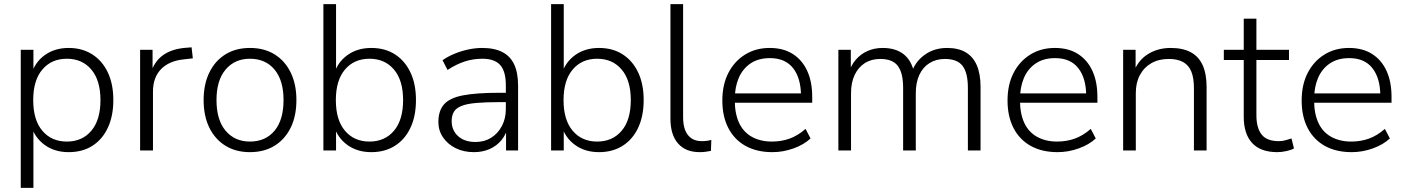

<svg xmlns="http://www.w3.org/2000/svg" viewBox="-20 -725 6768 925"><path d="M80 180V-485H141V-364H130Q147 -424 195 -459Q243 -494 311 -494Q376 -494 424.5 -463Q473 -432 499.5 -376Q526 -320 526 -243Q526 -166 499.5 -109.5Q473 -53 425 -22.5Q377 8 311 8Q243 8 195 -27Q147 -62 130 -120H141V180ZM302 -43Q376 -43 420 -95Q464 -147 464 -243Q464 -338 420 -390Q376 -442 302 -442Q228 -442 184 -390Q140 -338 140 -243Q140 -147 184 -95Q228 -43 302 -43Z M655 0V-485H715V-371H705Q724 -430 766.5 -460Q809 -490 878 -495L903 -497L909 -444L866 -439Q795 -432 756 -392Q717 -352 717 -284V0Z M1184 8Q1116 8 1066 -23Q1016 -54 988.5 -110Q961 -166 961 -243Q961 -319 988.5 -375.5Q1016 -432 1066 -463Q1116 -494 1184 -494Q1253 -494 1303 -463Q1353 -432 1380.5 -375.5Q1408 -319 1408 -243Q1408 -166 1380.5 -110Q1353 -54 1303 -23Q1253 8 1184 8ZM1184 -43Q1259 -43 1302.5 -95Q1346 -147 1346 -243Q1346 -338 1302.5 -390Q1259 -442 1184 -442Q1111 -442 1067 -390Q1023 -338 1023 -243Q1023 -147 1067 -95Q1111 -43 1184 -43Z M1769 8Q1701 8 1653 -27Q1605 -62 1588 -121H1599V0H1538V-705H1599V-365H1588Q1605 -424 1653 -459Q1701 -494 1769 -494Q1835 -494 1883 -463Q1931 -432 1957.5 -376Q1984 -320 1984 -243Q1984 -166 1957.5 -109.5Q1931 -53 1882.5 -22.5Q1834 8 1769 8ZM1760 -43Q1834 -43 1878 -95Q1922 -147 1922 -243Q1922 -338 1878 -390Q1834 -442 1760 -442Q1686 -442 1642 -390Q1598 -338 1598 -243Q1598 -147 1642 -95Q1686 -43 1760 -43Z M2263 8Q2214 8 2175.5 -11Q2137 -30 2114.5 -63Q2092 -96 2092 -137Q2092 -191 2119 -222Q2146 -253 2210 -265.5Q2274 -278 2386 -278H2429V-233H2387Q2320 -233 2274.5 -229Q2229 -225 2203 -214.5Q2177 -204 2166.5 -186Q2156 -168 2156 -142Q2156 -97 2187 -69Q2218 -41 2271 -41Q2314 -41 2346.5 -61.5Q2379 -82 2398 -118Q2417 -154 2417 -200V-314Q2417 -381 2390 -411.5Q2363 -442 2304 -442Q2260 -442 2219.5 -429Q2179 -416 2136 -388L2112 -435Q2138 -453 2169.5 -466Q2201 -479 2235.5 -486.5Q2270 -494 2303 -494Q2362 -494 2400.5 -474Q2439 -454 2457.5 -414Q2476 -374 2476 -311V0H2418V-117H2428Q2419 -78 2396 -50Q2373 -22 2339 -7Q2305 8 2263 8Z M2866 8Q2798 8 2750 -27Q2702 -62 2685 -121H2696V0H2635V-705H2696V-365H2685Q2702 -424 2750 -459Q2798 -494 2866 -494Q2932 -494 2980 -463Q3028 -432 3054.5 -376Q3081 -320 3081 -243Q3081 -166 3054.5 -109.5Q3028 -53 2979.5 -22.5Q2931 8 2866 8ZM2857 -43Q2931 -43 2975 -95Q3019 -147 3019 -243Q3019 -338 2975 -390Q2931 -442 2857 -442Q2783 -442 2739 -390Q2695 -338 2695 -243Q2695 -147 2739 -95Q2783 -43 2857 -43Z M3351 8Q3283 8 3246.5 -34Q3210 -76 3210 -153V-705H3271V-160Q3271 -122 3281.5 -96.5Q3292 -71 3312 -58Q3332 -45 3361 -45Q3374 -45 3385.5 -46.5Q3397 -48 3407 -51L3405 2Q3390 5 3377 6.5Q3364 8 3351 8Z M3701 8Q3626 8 3572 -22Q3518 -52 3489 -108Q3460 -164 3460 -241Q3460 -317 3489 -373.5Q3518 -430 3569.5 -462Q3621 -494 3688 -494Q3753 -494 3798.5 -465.5Q3844 -437 3868.5 -384.5Q3893 -332 3893 -258V-230H3504V-275H3855L3839 -262Q3839 -348 3801 -396.5Q3763 -445 3689 -445Q3634 -445 3596 -419.5Q3558 -394 3539 -349.5Q3520 -305 3520 -247V-242Q3520 -178 3540.5 -133.5Q3561 -89 3602 -66Q3643 -43 3699 -43Q3744 -43 3783.5 -57Q3823 -71 3861 -104L3885 -58Q3853 -28 3803 -10Q3753 8 3701 8Z M4019 0V-485H4079V-372H4068Q4080 -411 4103.5 -438Q4127 -465 4160 -479.5Q4193 -494 4232 -494Q4296 -494 4334.5 -463Q4373 -432 4385 -370H4370Q4387 -426 4433.5 -460Q4480 -494 4543 -494Q4597 -494 4632.5 -473Q4668 -452 4686 -410.5Q4704 -369 4704 -306V0H4643V-301Q4643 -374 4617.5 -407.5Q4592 -441 4532 -441Q4490 -441 4458 -421Q4426 -401 4409 -364Q4392 -327 4392 -276V0H4331V-301Q4331 -374 4305.5 -407.5Q4280 -441 4221 -441Q4178 -441 4146.5 -421Q4115 -401 4097.5 -364Q4080 -327 4080 -276V0Z M5075 8Q5000 8 4946 -22Q4892 -52 4863 -108Q4834 -164 4834 -241Q4834 -317 4863 -373.5Q4892 -430 4943.5 -462Q4995 -494 5062 -494Q5127 -494 5172.5 -465.5Q5218 -437 5242.5 -384.5Q5267 -332 5267 -258V-230H4878V-275H5229L5213 -262Q5213 -348 5175 -396.5Q5137 -445 5063 -445Q5008 -445 4970 -419.5Q4932 -394 4913 -349.5Q4894 -305 4894 -247V-242Q4894 -178 4914.5 -133.5Q4935 -89 4976 -66Q5017 -43 5073 -43Q5118 -43 5157.5 -57Q5197 -71 5235 -104L5259 -58Q5227 -28 5177 -10Q5127 8 5075 8Z M5391 0V-485H5451V-372H5440Q5460 -432 5508.5 -463Q5557 -494 5620 -494Q5678 -494 5716.5 -473.5Q5755 -453 5774 -411Q5793 -369 5793 -306V0H5732V-301Q5732 -349 5719.5 -380Q5707 -411 5680 -426Q5653 -441 5611 -441Q5563 -441 5527.5 -421Q5492 -401 5472 -364Q5452 -327 5452 -277V0Z M6134 8Q6053 8 6012.5 -36Q5972 -80 5972 -162V-436H5876V-485H5972V-635H6033V-485H6190V-436H6033V-170Q6033 -109 6058 -77Q6083 -45 6141 -45Q6158 -45 6174 -49.5Q6190 -54 6202 -58L6214 -10Q6203 -3 6179 2.5Q6155 8 6134 8Z M6492 8Q6417 8 6363 -22Q6309 -52 6280 -108Q6251 -164 6251 -241Q6251 -317 6280 -373.5Q6309 -430 6360.5 -462Q6412 -494 6479 -494Q6544 -494 6589.5 -465.5Q6635 -437 6659.5 -384.5Q6684 -332 6684 -258V-230H6295V-275H6646L6630 -262Q6630 -348 6592 -396.5Q6554 -445 6480 -445Q6425 -445 6387 -419.5Q6349 -394 6330 -349.5Q6311 -305 6311 -247V-242Q6311 -178 6331.5 -133.5Q6352 -89 6393 -66Q6434 -43 6490 -43Q6535 -43 6574.5 -57Q6614 -71 6652 -104L6676 -58Q6644 -28 6594 -10Q6544 8 6492 8Z"/></svg>

Font: Nunito Sans 12pt ExtraLight 12pt Light
Style: Regular
Weight: 300
Version: Version 3.101;gftools[0.9.27]